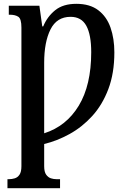

<svg xmlns="http://www.w3.org/2000/svg" viewBox="-20 -744 664 1004"><path d="M19 240V193H27Q42 193 57 188.5Q72 184 82 169.5Q92 155 92 125V-600Q92 -646 75.5 -656.5Q59 -667 32 -667H26V-714H186L201 -606H206Q227 -657 268.5 -690.5Q310 -724 379 -724Q450 -724 494 -690.5Q538 -657 558 -599.5Q578 -542 578 -470Q578 -361 546.5 -278Q515 -195 462 -137Q409 -79 343.5 -43Q278 -7 211 9V125Q211 155 221.5 169.5Q232 184 246.5 188.5Q261 193 275 193H294V240ZM211 -47Q327 -84 392 -191.5Q457 -299 457 -471Q457 -562 431.5 -609Q406 -656 349 -656Q277 -656 244 -590Q211 -524 211 -416Z"/></svg>

Font: Noto Serif Condensed SemiBold
Style: Regular
Weight: 600
Width: 3
Designer: Monotype Design Team
Foundry: Monotype Imaging Inc.
Version: Version 2.013